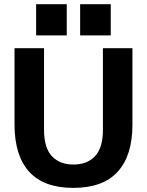

<svg xmlns="http://www.w3.org/2000/svg" viewBox="-20 -899 708 925"><path d="M301.6 -728.6V-878.9H154.1V-728.6ZM475.8 -666.8V-273.2C475.8 -216.1 463.2 -173.9 438.1 -146.9C412.9 -119.7 378.2 -106.3 333.9 -106.3C289.7 -106.3 255 -119.8 229.8 -146.9C204.6 -173.9 192.1 -216.3 192.1 -274.1V-666.8H50V-299C50 -199.4 73.6 -123.7 120.5 -71.7C167.5 -19.8 238.4 6.2 333.1 6.2C428.3 6.2 499.6 -19.8 547 -71.7C594.2 -123.7 618 -198.8 618 -297.2V-666.8ZM513.6 -728.6V-878.9H366.1V-728.6Z"/></svg>

Font: Diatome Awesome Bold
Style: Regular
Weight: 400
Designer: 15.100.17
Foundry: 15.100.17
Version: Version 1.010;Fontself Maker 3.5.8